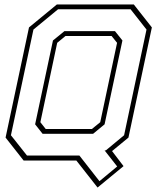

<svg xmlns="http://www.w3.org/2000/svg" viewBox="-20 -720 711 861"><path d="M417.5 121 322.5 0H86L5 -103L110 -597L235 -700H580L661 -597L556 -103L482.5 -42.5L534 25ZM426 92.5 505.5 26.5 449 -45.5H454.5L536.5 -113.5L637 -587.5L565.5 -678.5H240.5L130 -587.5L29 -113.5L101 -22.5H336ZM185 -141.5H392L429.5 -172L505 -528L480.5 -558.5H273.5L236.5 -528L161 -172ZM171 -120 137.5 -162.5 217.5 -538.5 269 -580.5H495.5L529 -538.5L449 -162.5L397.5 -120Z"/></svg>

Font: Tourney Thin ExtraLight
Style: Italic
Weight: 250
Italic angle: -12°
Version: Version 1.015